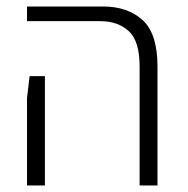

<svg xmlns="http://www.w3.org/2000/svg" viewBox="-20 -570 577 590"><path d="M409 0V-366Q409 -444 375.5 -474.5Q342 -505 288 -505H63V-550H297Q372 -550 418 -508.5Q464 -467 464 -365V0ZM63 0V-269L71 -336H118V0Z"/></svg>

Font: Assistant Light
Style: Regular
Weight: 300
Designer: Hebrew By Ben Nathan, Latin by Paul Hunt
Version: Version 3.000